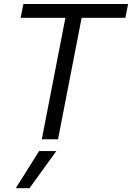

<svg xmlns="http://www.w3.org/2000/svg" viewBox="-20 -708 671 976"><path d="M60 0ZM312.5 -617.5 192.5 0H275L395 -617.5H617.5L631.2 -687.5H98.8L85 -617.5ZM130 248.8H60L178.8 60H266.2Z"/></svg>

Font: Cambay
Style: Italic
Weight: 400
Italic angle: -11°
Designer: Pooja Saxena
Foundry: Pooja Saxena
Version: Version 1.019;PS 001.019;hotconv 1.0.70;makeotf.lib2.5.58329